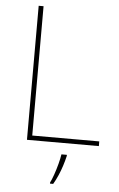

<svg xmlns="http://www.w3.org/2000/svg" viewBox="-61 -756 629 1019"><g transform="rotate(5 253.0 -246.5)"><path d="M103 0V-714H129V-25H486V0ZM321 67Q315 93 306.5 119.5Q298 146 287 171.5Q276 197 262 221H245V215Q253 200 263 171.5Q273 143 281 112.5Q289 82 292 61H321Z"/></g></svg>

Font: Noto Sans Symbols Thin
Style: Regular
Weight: 250
Version: Version 2.002